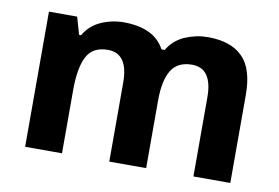

<svg xmlns="http://www.w3.org/2000/svg" viewBox="-64 -660 1110 764"><g transform="rotate(10 491.0 -278.0)"><path d="M719 -556Q812 -556 859.5 -508.5Q907 -461 907 -356V0H758V-319Q758 -437 676 -437Q617 -437 592 -395Q567 -353 567 -274V0H418V-319Q418 -437 336 -437Q274 -437 250.5 -390.5Q227 -344 227 -257V0H78V-546H192L212 -476H220Q245 -518 288.5 -537Q332 -556 379 -556Q439 -556 481 -536.5Q523 -517 545 -476H558Q583 -518 627.5 -537Q672 -556 719 -556Z"/></g></svg>

Font: Noto Sans Gurmukhi UI
Style: Bold
Weight: 700
Designer: Jelle Bosma - Monotype Design Team
Foundry: Monotype Imaging Inc.
Version: Version 2.004; ttfautohint (v1.8.4.7-5d5b)